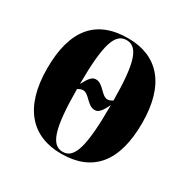

<svg xmlns="http://www.w3.org/2000/svg" viewBox="-131 -670 792 802"><g transform="rotate(30 264.5 -269.0)"><path d="M263 10C413 10 493 -81 493 -270C493 -457 407 -548 266 -548C113 -548 35 -457 35 -270C35 -82 122 10 263 10ZM186 -282C187 -471 208 -538 264 -538C319 -538 341 -473 342 -292C334 -287 326 -283 318 -283C288 -283 271 -332 235 -332C218 -332 207 -321 186 -282ZM265 0C209 0 187 -68 186 -257C194 -262 202 -266 211 -266C240 -266 258 -218 293 -218C311 -218 323 -231 342 -270C342 -71 321 0 265 0Z"/></g></svg>

Font: Noto Serif Display ExtraCondensed ExtraBold
Style: Regular
Weight: 800
Width: 2
Designer: Monotype Design Team
Foundry: Monotype Imaging Inc.
Version: Version 2.009